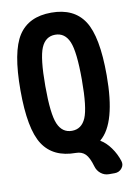

<svg xmlns="http://www.w3.org/2000/svg" viewBox="-97 -800 693 1011"><g transform="rotate(-10 250.0 -294.5)"><path d="M175.3 -161.6Q198.2 -108.4 250 -108.4Q301.8 -108.4 324.7 -161.6Q347.7 -214.8 347.7 -364.7Q347.7 -514.6 324.7 -568.4Q301.8 -622.1 250 -622.1Q198.2 -622.1 175.3 -568.4Q152.3 -514.6 152.3 -364.7Q152.3 -214.8 175.3 -161.6ZM388.7 -30.3Q417 -13.7 441.4 20Q465.8 53.7 478.5 93.8Q485.4 115.2 470.7 132.8Q456.1 150.4 432.6 150.4H402.3Q377.9 150.4 358.9 135.3Q339.8 120.1 333 95.7Q319.3 47.9 300.3 28.8Q281.2 9.8 250 9.8Q128.9 9.8 74.2 -74.2Q19.5 -158.2 19.5 -365.2Q19.5 -572.3 74.2 -656.2Q128.9 -740.2 250 -740.2Q371.1 -740.2 425.8 -656.2Q480.5 -572.3 480.5 -365.2Q480.5 -109.4 388.7 -33.2Q387.7 -32.2 387.7 -31.2Q387.7 -30.3 388.7 -30.3Z"/></g></svg>

Font: Rounded Mgen+ 1m bold
Style: Bold
Weight: 700
Designer: [Source Han Sans]
Ryoko NISHIZUKA  (kana & ideographs); Paul D. Hunt (Latin, Greek & Cyrillic); Wenlong ZHANG  (bopomofo
Version: Version 1.059.20150602